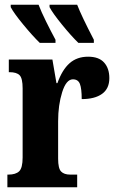

<svg xmlns="http://www.w3.org/2000/svg" viewBox="-20 -786 491 806"><path d="M11 -53H15Q46 -53 60.5 -67Q75 -81 75 -125V-415Q75 -457 62.5 -470Q50 -483 20 -483H17V-536H200L217 -437H221Q241 -493 272 -520.5Q303 -548 350 -548Q395 -548 417 -523.5Q439 -499 439 -458Q439 -414 408.5 -392Q378 -370 323 -370Q323 -414 315.5 -433.5Q308 -453 286 -453Q258 -453 241 -399Q224 -345 224 -277V-120Q224 -79 236.5 -66Q249 -53 275 -53H304V0H11ZM25 -756V-766H142Q153 -737 173.5 -695.5Q194 -654 213 -619V-606H147Q117 -635 77.5 -683Q38 -731 25 -756ZM188 -756V-766H304Q322 -719 374 -619V-606H309Q279 -635 240 -683Q201 -731 188 -756Z"/></svg>

Font: Noto Serif CondExtraBold
Style: Regular
Weight: 800
Width: 3
Designer: Monotype Design Team
Foundry: Monotype Imaging Inc.
Version: Version 1.001